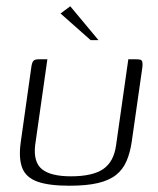

<svg xmlns="http://www.w3.org/2000/svg" viewBox="-20 -588 504 612"><path d="M131 -399 92 -125Q86 -71 114 -48.5Q142 -26 206 -26Q276 -26 309.5 -49.5Q343 -73 350 -125L389 -399Q390 -399 393.5 -399Q397 -399 401 -399Q405 -399 409 -399Q413 -399 414 -399Q424 -399 428 -397.5Q432 -396 433.5 -391Q435 -386 434 -375L400 -137Q395 -102 383.5 -75Q372 -48 350 -30.5Q328 -13 292 -4.5Q256 4 201 4Q136 4 99.5 -9Q63 -22 51 -52.5Q39 -83 46 -134L80 -375Q82 -389 86.5 -394Q91 -399 103 -399Q111 -399 117 -399Q123 -399 131 -399ZM269 -460 173 -545 204 -568 294 -460Z"/></svg>

Font: Genos Light
Style: Italic
Weight: 300
Italic angle: -8°
Designer: Robert E. Leuschke
Foundry: Robert E. Leuschke
Version: Version 1.010